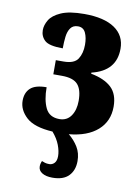

<svg xmlns="http://www.w3.org/2000/svg" viewBox="-86 -607 638 883"><g transform="rotate(10 233.0 -165.5)"><path d="M221 218Q191 218 173 207Q155 196 155 177Q155 164 161 151Q168 154 176 156.5Q184 159 196 159Q210 159 220 148.5Q230 138 230 116Q230 93 219.5 65Q209 37 185 9Q99 4 62 -30Q25 -64 25 -107Q25 -145 48 -166Q71 -187 123 -187Q123 -128 141 -90.5Q159 -53 206 -53Q241 -53 260 -80.5Q279 -108 279 -151Q279 -203 257.5 -227Q236 -251 183 -251H143V-317H179Q229 -317 246 -343.5Q263 -370 263 -410Q263 -443 252.5 -465.5Q242 -488 217 -488Q194 -488 182.5 -472Q171 -456 168 -430.5Q165 -405 165 -376Q101 -376 80.5 -395Q60 -414 60 -443Q60 -466 74.5 -490.5Q89 -515 127.5 -532Q166 -549 236 -549Q328 -549 377.5 -515.5Q427 -482 427 -420Q427 -316 314 -289V-284Q377 -272 409.5 -241.5Q442 -211 442 -152Q442 -84 394.5 -42Q347 0 261 8Q288 30 305 58Q322 86 322 123Q322 166 297 192Q272 218 221 218Z"/></g></svg>

Font: Noto Serif ExtraCondensed Black
Style: Regular
Weight: 900
Width: 2
Designer: Monotype Design Team
Foundry: Monotype Imaging Inc.
Version: Version 2.015; ttfautohint (v1.8.4.7-5d5b)